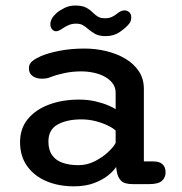

<svg xmlns="http://www.w3.org/2000/svg" viewBox="-20 -663 659 694"><path d="M459.5 2.5Q429.5 2.5 417.5 -9.8Q405.5 -22 402 -43.5L399.5 -59.5Q392 -46.5 372 -30Q352 -13.5 320.8 -1.5Q289.5 10.5 247 10.5Q191.5 10.5 147.5 -8.2Q103.5 -27 78 -62.8Q52.5 -98.5 52.5 -149Q52.5 -199 81 -233.2Q109.5 -267.5 157.8 -285.2Q206 -303 265.5 -303Q297.5 -303 324.5 -296.8Q351.5 -290.5 370.8 -282.2Q390 -274 398 -268.5V-328Q398 -347 387.2 -361.5Q376.5 -376 358.8 -385.8Q341 -395.5 318.8 -400.2Q296.5 -405 273.5 -405Q242 -405 212.8 -398.8Q183.5 -392.5 162 -384Q153.5 -380.5 145.5 -379.5Q137.5 -378.5 131.5 -378.5Q111.5 -378.5 98 -388Q84.5 -397.5 84.5 -416Q84.5 -432.5 97 -442.2Q109.5 -452 126.5 -459.5Q152.5 -471 194 -479.2Q235.5 -487.5 285.5 -487.5Q326 -487.5 364.2 -478.2Q402.5 -469 433.2 -450.8Q464 -432.5 482 -405.2Q500 -378 500 -342V-79.5H535Q556.5 -79.5 567.5 -69.2Q578.5 -59 578.5 -40Q578.5 -21.5 565.5 -9.5Q552.5 2.5 518.5 2.5ZM398 -191Q389.5 -199.5 370.2 -209Q351 -218.5 325.8 -225Q300.5 -231.5 274 -231.5Q222 -231.5 188.5 -213Q155 -194.5 155 -151.5Q155 -121 168.5 -102Q182 -83 206.5 -74.5Q231 -66 263.5 -66Q294.5 -66 322.2 -80Q350 -94 370.2 -112.8Q390.5 -131.5 398 -146.5ZM362.5 -532.5Q338 -532.5 324.2 -540.2Q310.5 -548 298 -558.5Q288 -567.5 278.8 -572.5Q269.5 -577.5 255 -577.5Q240.5 -577.5 228.8 -572.5Q217 -567.5 207.5 -561Q192 -550 182.5 -550Q174 -550 168 -557.5Q162 -565 162 -575.5Q162 -596 184.5 -616Q197 -626.5 214.2 -634.8Q231.5 -643 252 -643Q276.5 -643 290.2 -636Q304 -629 315 -618Q324 -609 333.8 -603Q343.5 -597 359.5 -597Q374 -597 384.2 -601.8Q394.5 -606.5 403 -613.5Q409 -618.5 415.8 -622Q422.5 -625.5 430 -625.5Q439.5 -625.5 447 -619Q454.5 -612.5 454.5 -600Q454.5 -585 444.5 -574.5Q433.5 -561.5 412.5 -547Q391.5 -532.5 362.5 -532.5Z"/></svg>

Font: Sono Monospace Medium
Style: Regular
Weight: 500
Designer: Tyler Finck
Foundry: Tyler Finck
Version: Version 2.112